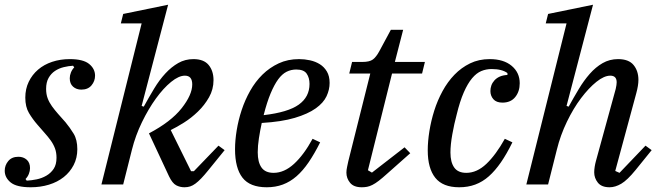

<svg xmlns="http://www.w3.org/2000/svg" viewBox="-21 -780 2789 812"><path d="M109 12Q49 12 24 -8.5Q-1 -29 -1 -58Q-1 -81 14 -99Q29 -117 57 -117Q78 -117 92 -104.5Q106 -92 106 -69Q106 -57 101 -44.5Q96 -32 87 -23L92 -16Q112 -17 134 -21.5Q156 -26 175 -37Q194 -48 206 -66Q218 -84 218 -113Q218 -135 211.5 -152.5Q205 -170 193.5 -186Q182 -202 167.5 -218Q153 -234 137 -253Q117 -276 101.5 -302Q86 -328 86 -367Q86 -404 100.5 -434Q115 -464 140 -485.5Q165 -507 199.5 -518.5Q234 -530 274 -530Q331 -530 356 -509.5Q381 -489 381 -460Q381 -437 366 -419Q351 -401 323 -401Q302 -401 288 -413.5Q274 -426 274 -449Q274 -461 279 -473.5Q284 -486 293 -495L288 -502Q269 -501 248.5 -496Q228 -491 211.5 -480Q195 -469 184.5 -450.5Q174 -432 174 -404Q174 -382 180.5 -364.5Q187 -347 198.5 -331Q210 -315 224.5 -298.5Q239 -282 256 -263Q275 -240 290.5 -214.5Q306 -189 306 -149Q306 -112 290.5 -82Q275 -52 248.5 -31Q222 -10 186 1Q150 12 109 12Z M759 12Q740 12 724 3.5Q708 -5 694 -34L609 -216Q702 -265 747 -322Q792 -379 792 -423Q792 -460 761 -460Q735 -460 702.5 -433.5Q670 -407 638.5 -363.5Q607 -320 579.5 -263.5Q552 -207 537 -147L500 0H408L578 -681H490L500 -721L690 -760L578 -332L587 -329Q609 -369 631 -405.5Q653 -442 678.5 -469.5Q704 -497 733 -513.5Q762 -530 797 -530Q841 -530 861.5 -505Q882 -480 882 -441Q882 -402 863 -368.5Q844 -335 816 -308Q788 -281 757 -261.5Q726 -242 701 -230L787 -56H799L903 -164L929 -145L860 -60Q843 -39 830 -25.5Q817 -12 805.5 -3.5Q794 5 783 8.5Q772 12 759 12Z M1107 12Q1036 12 1004.5 -28.5Q973 -69 973 -149Q973 -186 980 -229Q987 -272 1001 -314.5Q1015 -357 1037 -396Q1059 -435 1089 -464.5Q1119 -494 1157.5 -512Q1196 -530 1244 -530Q1267 -530 1290 -525Q1313 -520 1331.5 -508.5Q1350 -497 1361.5 -477.5Q1373 -458 1373 -429Q1373 -401 1360 -373Q1347 -345 1314 -321.5Q1281 -298 1225.5 -281.5Q1170 -265 1086 -260Q1079 -228 1074 -195.5Q1069 -163 1069 -136Q1069 -94 1085 -71.5Q1101 -49 1136 -49Q1181 -49 1222.5 -87Q1264 -125 1301 -193L1333 -178Q1309 -130 1284.5 -94Q1260 -58 1233 -34.5Q1206 -11 1175 0.5Q1144 12 1107 12ZM1094 -293Q1197 -305 1242.5 -337.5Q1288 -370 1288 -425Q1288 -451 1276 -468.5Q1264 -486 1232 -486Q1210 -486 1191 -476.5Q1172 -467 1155.5 -444.5Q1139 -422 1123.5 -385Q1108 -348 1094 -293Z M1509 12Q1475 12 1459.5 -7Q1444 -26 1444 -50Q1444 -61 1447 -74.5Q1450 -88 1452 -98L1545 -469H1456L1468 -518H1511Q1542 -518 1556 -528.5Q1570 -539 1583 -563L1632 -654H1684L1649 -518H1776L1764 -469H1637L1535 -60L1552 -50L1690 -157L1714 -132L1617 -46Q1596 -27 1581 -15.5Q1566 -4 1554 2Q1542 8 1531.5 10Q1521 12 1509 12Z M1921 12Q1852 12 1820 -28Q1788 -68 1788 -144Q1788 -182 1795 -225.5Q1802 -269 1815.5 -312Q1829 -355 1850.5 -394.5Q1872 -434 1901 -464Q1930 -494 1967 -512Q2004 -530 2050 -530Q2109 -530 2143 -501.5Q2177 -473 2177 -428Q2177 -393 2158 -369.5Q2139 -346 2104 -346Q2078 -346 2065.5 -360.5Q2053 -375 2053 -395Q2053 -407 2057 -418.5Q2061 -430 2070 -440Q2079 -450 2092.5 -456Q2106 -462 2125 -463V-471Q2102 -488 2058 -488Q2035 -488 2014.5 -479.5Q1994 -471 1975.5 -449Q1957 -427 1940.5 -389.5Q1924 -352 1910 -294Q1900 -257 1892 -212.5Q1884 -168 1884 -135Q1884 -94 1900 -71.5Q1916 -49 1951 -49Q1996 -49 2036 -87Q2076 -125 2114 -193L2146 -178Q2122 -129 2097.5 -93.5Q2073 -58 2046.5 -34.5Q2020 -11 1989 0.5Q1958 12 1921 12Z M2557 12Q2523 12 2507.5 -7.5Q2492 -27 2492 -51Q2492 -62 2494 -74.5Q2496 -87 2499 -98L2583 -404Q2585 -413 2586 -420Q2587 -427 2587 -432Q2587 -460 2560 -460Q2534 -460 2501.5 -434Q2469 -408 2436.5 -365Q2404 -322 2376.5 -265Q2349 -208 2334 -147L2297 0H2205L2375 -681H2287L2297 -721L2487 -760L2375 -332L2384 -329Q2405 -367 2426.5 -403Q2448 -439 2473 -467.5Q2498 -496 2527.5 -513Q2557 -530 2593 -530Q2638 -530 2658.5 -505Q2679 -480 2679 -442Q2679 -419 2670 -386L2581 -57L2599 -49L2709 -164L2735 -145L2667 -61Q2632 -18 2606.5 -3Q2581 12 2557 12Z"/></svg>

Font: IBM Plex Serif Text
Style: Italic
Weight: 450
Italic angle: -14°
Designer: Mike Abbink, Paul van der Laan, Pieter van Rosmalen
Foundry: Bold Monday
Version: Version 3.001